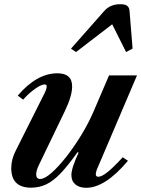

<svg xmlns="http://www.w3.org/2000/svg" viewBox="-20 -883 672 913"><path d="M390 10Q357.5 10 338.5 -6Q319.5 -22 319.5 -50.5Q319.5 -84 354 -157.5L348.5 -159Q303 -95 267.8 -58.2Q232.5 -21.5 199.2 -6Q166 9.5 128 9.5Q33.5 9.5 33.5 -83.5Q33.5 -125.5 55.5 -168L191.5 -439Q202 -460 202 -472Q202 -481.5 192.5 -481.5Q176 -481.5 145.2 -459.5Q114.5 -437.5 90 -409L64.5 -428.5Q155 -534.5 253 -534.5Q323 -534.5 323 -472Q323 -427 288.5 -355L165 -98.5Q152 -71 152 -54Q152 -32 171.5 -32Q192 -32 225 -61Q258 -90 295.5 -137.8Q333 -185.5 367.8 -242.8Q402.5 -300 426.5 -356.5L498.5 -524.5H631.5L446 -89.5Q435.5 -67 435.5 -54Q435.5 -42.5 448 -42.5Q463.5 -42.5 491.5 -64.8Q519.5 -87 563.5 -135L588.5 -118.5Q480 10 390 10ZM341.5 -635.5 317.5 -651.5 475.5 -830.5Q503.5 -863 551.5 -863Q575.5 -863 585.2 -855Q595 -847 596 -830.5L610.5 -652L579.5 -635.5L513.5 -767.5Z"/></svg>

Font: Libre Caslon Text SemiBold Italic
Style: Regular
Weight: 600
Italic angle: -22.583°
Designer: Pablo Impallari, Rodrigo Fuenzalida, Katja Schimmel
Foundry: Pablo Impallari, Rodrigo Fuenzalida
Version: Version 2.000